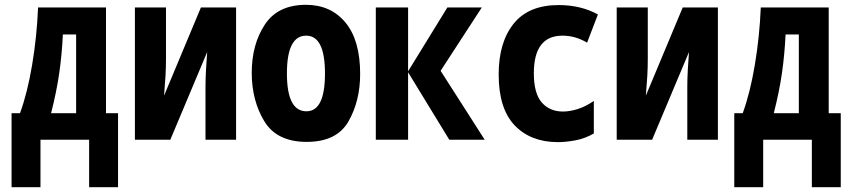

<svg xmlns="http://www.w3.org/2000/svg" viewBox="-20 -580 3540 797"><path d="M241 -437H296V-110H192Q215 -200 226 -277Q237 -354 241 -437ZM148 197V0H350V197H470V-110H420V-549H138Q133 -428 113.5 -311.5Q94 -195 63 -110H28V197Z M687 0 840 -364Q837 -325 835 -288.5Q833 -252 833 -216V0H960V-549H814L661 -183Q665 -231 667 -265Q669 -299 669 -336V-549H540V0Z M1475 -273Q1475 -413 1414 -486.5Q1353 -560 1250 -560Q1133 -560 1079 -477.5Q1025 -395 1025 -278Q1025 -163 1077 -77Q1129 9 1253 9Q1378 9 1426.5 -76Q1475 -161 1475 -273ZM1171 -275Q1171 -432 1251 -432Q1329 -432 1329 -275Q1329 -118 1252 -118Q1171 -118 1171 -275Z M1674 0V-280L1845 0H1992L1809 -286L1980 -549H1837L1674 -284V-549H1540V0Z M2445 -26V-161Q2410 -137 2377 -127Q2344 -117 2317 -117Q2262 -117 2229 -154.5Q2196 -192 2196 -276Q2196 -432 2315 -432Q2368 -432 2417 -403L2462 -520Q2391 -559 2299 -559Q2174 -559 2112 -481.5Q2050 -404 2050 -271Q2050 -129 2116.5 -59.5Q2183 10 2296 10Q2329 10 2369 2.5Q2409 -5 2445 -26Z M2687 0 2840 -364Q2837 -325 2835 -288.5Q2833 -252 2833 -216V0H2960V-549H2814L2661 -183Q2665 -231 2667 -265Q2669 -299 2669 -336V-549H2540V0Z M3241 -437H3296V-110H3192Q3215 -200 3226 -277Q3237 -354 3241 -437ZM3148 197V0H3350V197H3470V-110H3420V-549H3138Q3133 -428 3113.5 -311.5Q3094 -195 3063 -110H3028V197Z"/></svg>

Font: Noto Sans Mono UI Condensed ExtraBold
Style: Regular
Weight: 800
Width: 3
Designer: Monotype Design team
Foundry: Monotype Imaging Inc.
Version: 1.000